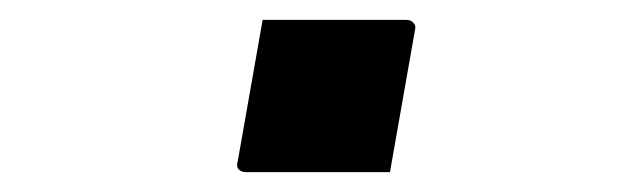

<svg xmlns="http://www.w3.org/2000/svg" viewBox="-20 -407 640 193"><path d="M372 -234Q350 -234 325 -234Q300 -234 275 -234Q250 -234 227 -234Q224 -234 221.5 -235.5Q219 -237 218.5 -239.5Q218 -242 219 -245L244 -387Q266 -387 291.5 -387Q317 -387 341.5 -387Q366 -387 388 -387Q392 -387 394 -385.5Q396 -384 397 -382Q398 -380 397 -376Z"/></svg>

Font: Rec Mono Linear
Style: Italic
Weight: 400
Italic angle: -10°
Monospace: yes
Version: Version 1.085; ttfautohint (v1.8.4.7-5d5b)